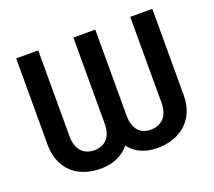

<svg xmlns="http://www.w3.org/2000/svg" viewBox="-121 -867 1156 1038"><g transform="rotate(-20 457.5 -348.5)"><path d="M65.4 -707H192.4V-212.9Q192.4 -156.2 219.7 -126Q247.1 -95.7 293 -95.7Q341.3 -95.7 367.9 -125.7Q394.5 -155.8 394.5 -212.9V-707H520.5V-212.9Q520.5 -155.8 546.4 -125.7Q572.3 -95.7 618.2 -95.7Q665.5 -95.7 693.6 -126Q721.7 -156.2 721.7 -212.9V-707H848.6V-212.9Q848.6 -141.6 818.8 -91.6Q789.1 -41.5 736.8 -15.9Q684.6 9.8 618.2 9.8Q567.4 9.8 526.1 -8.5Q484.9 -26.9 458 -62.5Q429.7 -26.9 387.2 -8.5Q344.7 9.8 293 9.8Q226.1 9.8 174.8 -15.6Q123.5 -41 94.5 -91.3Q65.4 -141.6 65.4 -212.9Z"/></g></svg>

Font: Pretendard SemiBold
Style: Regular
Weight: 600
Designer: Base glyphs from Inter by Rasmus Andersson; Hangeul glyphs from Noto Sans CJK(Source Han Sans) by Jang Soo-young and Kan
Foundry: Kil Hyung-jin
Version: Version 1.309